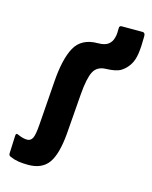

<svg xmlns="http://www.w3.org/2000/svg" viewBox="-95 -642 567 718"><g transform="rotate(15 189.0 -283.5)"><path d="M83 12Q62 12 45.5 9.5Q29 7 13 0Q5 -3 5 -11L8 -80Q8 -93 19 -87Q39 -78 55 -78Q68 -78 75 -90.5Q82 -103 85 -145L97 -310Q103 -402 128.5 -448.5Q154 -495 218 -495Q244 -495 257 -505Q270 -515 274 -531Q277 -540 277.5 -550.5Q278 -561 278 -570Q278 -579 287 -579H368Q378 -579 378 -565Q378 -524 374 -497Q370 -470 359 -453Q347 -434 329 -422.5Q311 -411 271 -410Q237 -409 223.5 -383Q210 -357 205 -294L193 -138Q186 -57 161 -22.5Q136 12 83 12Z"/></g></svg>

Font: Sofia Sans Condensed
Style: Bold
Weight: 700
Designer: Botio Nikoltchev, Ani Petrova
Foundry: lettersoup
Version: Version 4.101; ttfautohint (v1.8.4.7-5d5b)